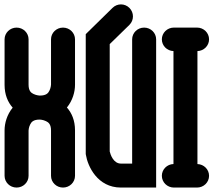

<svg xmlns="http://www.w3.org/2000/svg" viewBox="-28 -841 990 861"><path d="M100.1 -255.6C100.1 -255.6 100.5 -269.6 107.4 -283C112.6 -293.3 120.8 -304.8 150.4 -304.8C150.4 -304.8 164.6 -304.4 178.4 -297.6C189 -292.5 200.8 -284.5 200.8 -255.6V-52.4C200.8 -23.4 224.9 0.1 254.6 0.1C284.3 0.1 308.4 -23.5 308.4 -52.6V-256.5C308.4 -300.8 293.8 -334.5 272 -358.9C297.8 -390.1 308.4 -429 308.4 -460.6V-664.5C308.4 -693.6 284.3 -717.2 254.6 -717.2C224.9 -717.2 200.8 -693.7 200.8 -664.7V-461.6C200.8 -461.6 200.3 -447.6 193.5 -434.2C188.3 -423.9 180.1 -412.4 150.5 -412.4C150.5 -412.4 136.2 -412.8 122.4 -419.5C111.9 -424.6 100.1 -432.6 100.1 -461.5V-664.7C100.1 -693.7 76 -717.2 46.3 -717.2C16.6 -717.2 -7.5 -693.6 -7.5 -664.5V-460.6C-7.5 -416.3 7.2 -382.6 28.9 -358.2C3.1 -327 -7.5 -288.1 -7.5 -256.5V-52.6C-7.5 -23.5 16.6 0.1 46.3 0.1C76 0.1 100.1 -23.4 100.1 -52.4Z M672.2 -664.5C672.2 -693.6 648.1 -717.2 618.4 -717.2C588.7 -717.2 564.6 -693.7 564.6 -664.7V-107.4H514.3C480.5 -107.4 467.3 -147.9 464 -161.7V-643.2L552.4 -729.5C562.9 -740 568.2 -753.7 568.2 -767.5C568.2 -781.2 562.9 -795 552.4 -805.5C541.9 -816 528.2 -821.3 514.4 -821.3C500.7 -821.3 486.9 -816 476.4 -805.5L356.5 -687.9V-150.7L357.2 -146.5C365.2 -96.6 408.2 0.1 514.4 0.1H672.2Z M697.8 -664.6C697.8 -636.1 720.9 -612.8 749.9 -612V-105.4C721 -104.5 697.8 -81.3 697.8 -52.7C697.8 -23.6 721.9 0 751.6 0.1H855.7C885.4 0.1 909.5 -23.5 909.5 -52.6C909.5 -81.2 886.3 -104.4 857.4 -105.3V-611.9C886.3 -612.8 909.5 -636 909.5 -664.6C909.5 -693.7 885.4 -717.3 855.7 -717.3H751.6C721.9 -717.3 697.8 -693.6 697.8 -664.6Z"/></svg>

Font: Cactron
Style: Bold
Weight: 900
Version: Version 1.0